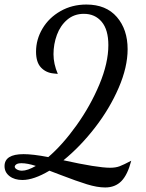

<svg xmlns="http://www.w3.org/2000/svg" viewBox="-26 -740 645 847"><path d="M242 32Q235 29 192 13Q123 54 73 54Q38 54 16 37Q-6 20 -6 -7Q-6 -60 78 -60Q119 -60 187 -47Q250 -101 311.5 -187Q373 -273 412.5 -367.5Q452 -462 452 -541Q452 -609 422.5 -644Q393 -679 344 -679Q301 -679 270.5 -653Q240 -627 225 -586Q210 -545 210 -501Q210 -458 229 -414L210 -416Q177 -419 155 -442Q133 -465 133 -512Q133 -566 161.5 -614Q190 -662 241 -691Q292 -720 355 -720Q442 -720 489.5 -665Q537 -610 537 -523Q537 -444 497.5 -352.5Q458 -261 393 -177Q328 -93 254 -33Q403 0 460 0Q484 0 501.5 -6.5Q519 -13 553 -31Q537 31 509.5 59Q482 87 438 87Q403 87 357.5 73Q312 59 242 32ZM132 -8Q95 -20 69 -20Q53 -20 46 -15Q39 -10 39 -4Q40 3 49.5 8Q59 13 71 13Q95 13 132 -8Z"/></svg>

Font: Dancing Script
Style: Bold
Weight: 700
Designer: Pablo Impallari
Foundry: Pablo Impallari
Version: Version 2.000